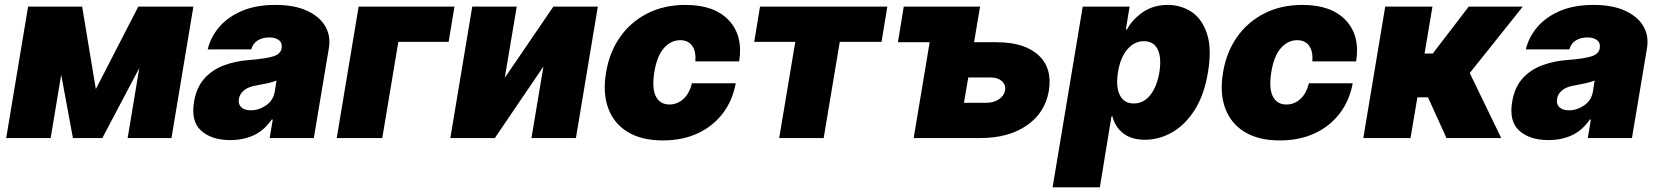

<svg xmlns="http://www.w3.org/2000/svg" viewBox="-20 -573 6884 797"><path d="M377.8 -203.1 554 -545.5H782.7L691.8 0H509.9L558.2 -290.5L404.8 0H282.7L234 -262.8L190.3 0H5.7L96.6 -545.5H321Z M936.1 8.5Q858.3 8.5 815 -30.5Q771.7 -69.6 785.5 -150.6Q795.5 -210.2 828.1 -246.8Q860.8 -283.4 909.1 -301.5Q957.4 -319.6 1014.2 -323.9Q1083.5 -329.2 1114.2 -339Q1144.9 -348.7 1149.1 -372.2V-373.6Q1152.3 -394.9 1138 -406.2Q1123.6 -417.6 1098 -417.6Q1070.3 -417.6 1050.2 -405.5Q1030.2 -393.5 1022.7 -367.9H842.3Q853.7 -417.6 889 -459.7Q924.4 -501.8 983.1 -527.2Q1041.9 -552.6 1123.6 -552.6Q1201 -552.6 1253.6 -528.8Q1306.1 -505 1329.9 -464.5Q1353.7 -424 1345.2 -373.6L1282.7 0H1099.4L1112.2 -76.7H1108Q1076 -30.9 1032.7 -11.2Q989.3 8.5 936.1 8.5ZM1021.3 -115.1Q1054.3 -115.1 1084.3 -135.5Q1114.3 -155.9 1120.7 -193.2L1127.8 -238.6Q1111.9 -232.2 1091.1 -227.6Q1070.3 -223 1046.9 -218.8Q1011.7 -213.4 993.3 -198.3Q974.8 -183.2 971.6 -161.9Q968.4 -139.6 982.1 -127.3Q995.7 -115.1 1021.3 -115.1Z M1866.5 -545.5 1842.3 -399.1H1633.5L1566.8 0H1377.8L1468.7 -545.5Z M2075.3 -250 2277 -545.5H2461.6L2370.7 0H2186.1L2235.8 -296.9L2034.1 0H1849.4L1940.3 -545.5H2125Z M2731.5 9.9Q2642.8 9.9 2585.2 -25.4Q2527.7 -60.7 2504.6 -124.1Q2481.5 -187.5 2495.7 -271.3Q2509.2 -355.1 2553.4 -418.5Q2597.7 -481.9 2667.1 -517.2Q2736.5 -552.6 2825.3 -552.6Q2945.7 -552.6 3005.5 -488.6Q3065.3 -424.7 3048.3 -318.2H2866.5Q2869.7 -360.8 2852.8 -383.5Q2835.9 -406.2 2804 -406.2Q2764.6 -406.2 2735.6 -373Q2706.7 -339.8 2696 -272.7Q2685.4 -205.6 2702.8 -172.4Q2720.2 -139.2 2758.5 -139.2Q2791.5 -139.2 2816.6 -161.9Q2841.6 -184.7 2852.3 -227.3H3034.1Q3020.6 -154.8 2979.8 -101.6Q2938.9 -48.3 2875.7 -19.2Q2812.5 9.9 2731.5 9.9Z M3110.8 -399.1 3134.9 -545.5H3663.4L3639.2 -399.1H3465.9L3399.1 0H3214.5L3281.2 -399.1Z M4023.4 -397.7H4116.5Q4232.6 -397.7 4290.8 -343.9Q4349.1 -290.1 4333.8 -196Q4318.2 -104.8 4242.4 -52.4Q4166.5 0 4049.7 0H3772.7L3839.1 -397.7H3707.4L3731.5 -545.5H4048.3ZM3999.3 -251.4 3981.5 -146.3H4073.9Q4104.4 -146.3 4126.2 -160.7Q4148.1 -175.1 4152 -197.4Q4155.9 -221.2 4138.8 -236.3Q4121.8 -251.4 4092.3 -251.4Z M4349.4 204.5 4474.4 -545.5H4669L4653.4 -450.3H4657.7Q4680 -491.8 4723.7 -522.2Q4767.4 -552.6 4828.1 -552.6Q4882.1 -552.6 4926 -523.8Q4969.8 -495 4990.2 -433.2Q5010.7 -371.4 4994.3 -272.7Q4978.7 -178.3 4938.9 -116.1Q4899.1 -54 4845.2 -23.4Q4791.2 7.1 4733 7.1Q4675.4 7.1 4641.5 -20.4Q4607.6 -47.9 4598 -89.5H4593.7L4545.5 204.5ZM4620.7 -272.7Q4611.2 -213.1 4628.4 -178.3Q4645.6 -143.5 4686.1 -143.5Q4726.6 -143.5 4754.3 -177.7Q4782 -212 4792.6 -272.7Q4802.2 -333.5 4785.7 -367.7Q4769.2 -402 4728.7 -402Q4688.2 -402 4659.3 -367.7Q4630.3 -333.5 4620.7 -272.7Z M5292.6 9.9Q5203.8 9.9 5146.3 -25.4Q5088.8 -60.7 5065.7 -124.1Q5042.6 -187.5 5056.8 -271.3Q5070.3 -355.1 5114.5 -418.5Q5158.7 -481.9 5228.2 -517.2Q5297.6 -552.6 5386.4 -552.6Q5506.7 -552.6 5566.6 -488.6Q5626.4 -424.7 5609.4 -318.2H5427.6Q5430.8 -360.8 5413.9 -383.5Q5397 -406.2 5365.1 -406.2Q5325.6 -406.2 5296.7 -373Q5267.8 -339.8 5257.1 -272.7Q5246.4 -205.6 5263.8 -172.4Q5281.2 -139.2 5319.6 -139.2Q5352.6 -139.2 5377.7 -161.9Q5402.7 -184.7 5413.4 -227.3H5595.2Q5581.7 -154.8 5540.8 -101.6Q5500 -48.3 5436.8 -19.2Q5373.6 9.9 5292.6 9.9Z M5639.2 0 5730.1 -545.5H5926.1L5893.5 -350.9H5927.6L6076.7 -545.5H6301.1L6081 -269.9L6211.6 0H5984.4L5907.7 -169H5863.6L5835.2 0Z M6407.7 8.5Q6329.9 8.5 6286.6 -30.5Q6243.3 -69.6 6257.1 -150.6Q6267 -210.2 6299.7 -246.8Q6332.4 -283.4 6380.7 -301.5Q6429 -319.6 6485.8 -323.9Q6555 -329.2 6585.8 -339Q6616.5 -348.7 6620.7 -372.2V-373.6Q6623.9 -394.9 6609.6 -406.2Q6595.2 -417.6 6569.6 -417.6Q6541.9 -417.6 6521.8 -405.5Q6501.8 -393.5 6494.3 -367.9H6313.9Q6325.3 -417.6 6360.6 -459.7Q6396 -501.8 6454.7 -527.2Q6513.5 -552.6 6595.2 -552.6Q6672.6 -552.6 6725.1 -528.8Q6777.7 -505 6801.5 -464.5Q6825.3 -424 6816.8 -373.6L6754.3 0H6571L6583.8 -76.7H6579.5Q6547.6 -30.9 6504.3 -11.2Q6460.9 8.5 6407.7 8.5ZM6492.9 -115.1Q6525.9 -115.1 6555.9 -135.5Q6585.9 -155.9 6592.3 -193.2L6599.4 -238.6Q6583.5 -232.2 6562.7 -227.6Q6541.9 -223 6518.5 -218.8Q6483.3 -213.4 6464.8 -198.3Q6446.4 -183.2 6443.2 -161.9Q6440 -139.6 6453.7 -127.3Q6467.3 -115.1 6492.9 -115.1Z"/></svg>

Font: Inter UI Black
Style: Italic
Weight: 900
Italic angle: -9.39999°
Designer: Rasmus Andersson
Foundry: rsms
Version: 3.2;8d6f07862